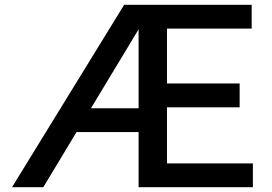

<svg xmlns="http://www.w3.org/2000/svg" viewBox="-20 -778 1131 798"><path d="M1031 -99V0H556V-229H298L160 0H30L496 -758H1026V-659H674V-431H976V-332H674V-99ZM556 -328V-656L358 -328Z"/></svg>

Font: Biryani SemiBold
Style: Regular
Weight: 600
Designer: Dan Reynolds and Mathieu Réguer
Foundry: Dan Reynolds and Mathieu Réguer
Version: Version 1.004; ttfautohint (v1.1) -l 5 -r 5 -G 72 -x 0 -D la